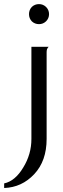

<svg xmlns="http://www.w3.org/2000/svg" viewBox="-75 -647 309 936"><path d="M115.2 -529.3Q134.8 -529.3 149.4 -543Q164.1 -557.6 164.1 -578.1Q164.1 -598.6 149.4 -613.3Q134.8 -627 115.2 -627Q94.7 -627 80.1 -613.3Q66.4 -598.6 66.4 -578.1Q66.4 -557.6 80.1 -543Q94.7 -529.3 115.2 -529.3ZM162.1 -418.9Q140.6 -418.9 78.1 -418.9Q78.1 -306.6 78.1 30.3Q78.1 105.5 38.1 169.9Q-1 235.4 -54.7 247.1Q-54.7 254.9 -54.7 269.5Q31.2 266.6 91.8 202.1Q152.3 137.7 152.3 30.3Q152.3 -111.3 152.3 -392.6Q152.3 -400.4 154.3 -407.2Q157.2 -414.1 162.1 -418.9Z"/></svg>

Font: BSRU BANSOMDEJ
Style: Regular
Weight: 400
Designer: Wisit Potiwat
Version: Version 1.000;PS 002.000;hotconv 1.0.70;makeotf.lib2.5.58329